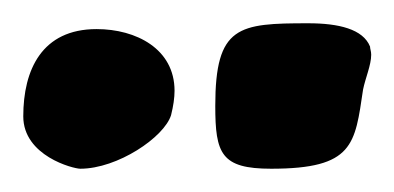

<svg xmlns="http://www.w3.org/2000/svg" viewBox="-20 -755 339 165"><path d="M298 -715C292 -730 271 -735 245 -735C185 -735 165 -733 165 -664C165 -623 170 -610 213 -610C284 -610 285 -631 292 -678C294 -688 299 -699 299 -708C299 -711 298 -713 298 -715ZM127 -656C129 -664 130 -671 130 -677C130 -713 97 -730 63 -730C16 -730 0 -695 0 -655C0 -621 43 -610 49 -610C81 -610 121 -637 127 -656Z"/></svg>

Font: Freckle Face
Style: Regular
Weight: 400
Designer: Astigmatic (AOETI)
Foundry: Astigmatic (AOETI)
Version: Version 1.000